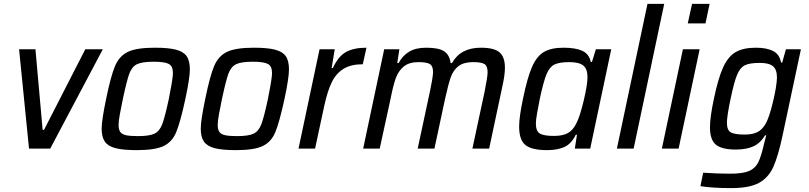

<svg xmlns="http://www.w3.org/2000/svg" viewBox="-20 -763 4152 986"><path d="M129 0 78 -510H162L199 -96H206L418 -510H508L238 0Z M502 -102Q502 -145 525 -255Q549 -373 571 -424.5Q593 -476 637.5 -497Q682 -518 775 -518Q845 -518 883.5 -508Q922 -498 938.5 -474.5Q955 -451 955 -407Q955 -363 932 -255Q906 -135 885 -84.5Q864 -34 820 -13Q776 8 683 8Q612 8 573.5 -2Q535 -12 518.5 -35.5Q502 -59 502 -102ZM847 -255 851 -277Q868 -362 868 -388Q868 -423 847 -434.5Q826 -446 769 -446Q709 -446 683 -433Q657 -420 644 -384.5Q631 -349 611 -255Q602 -212 595.5 -176.5Q589 -141 589 -122Q589 -97 598 -85Q607 -73 628 -68.5Q649 -64 688 -64Q748 -64 774 -77Q800 -90 813.5 -126Q827 -162 847 -255Z M1011 -102Q1011 -145 1034 -255Q1058 -373 1080 -424.5Q1102 -476 1146.5 -497Q1191 -518 1284 -518Q1354 -518 1392.5 -508Q1431 -498 1447.5 -474.5Q1464 -451 1464 -407Q1464 -363 1441 -255Q1415 -135 1394 -84.5Q1373 -34 1329 -13Q1285 8 1192 8Q1121 8 1082.5 -2Q1044 -12 1027.5 -35.5Q1011 -59 1011 -102ZM1356 -255 1360 -277Q1377 -362 1377 -388Q1377 -423 1356 -434.5Q1335 -446 1278 -446Q1218 -446 1192 -433Q1166 -420 1153 -384.5Q1140 -349 1120 -255Q1111 -212 1104.5 -176.5Q1098 -141 1098 -122Q1098 -97 1107 -85Q1116 -73 1137 -68.5Q1158 -64 1197 -64Q1257 -64 1283 -77Q1309 -90 1322.5 -126Q1336 -162 1356 -255Z M1621 -510H1699L1683 -413H1689Q1717 -474 1757 -496Q1797 -518 1862 -518L1843 -433Q1782 -433 1744 -409.5Q1706 -386 1684 -341Q1662 -296 1646 -223L1598 0H1513Z M1953 -510H2031L2020 -439H2027Q2047 -477 2081 -497.5Q2115 -518 2169 -518Q2233 -518 2261 -499.5Q2289 -481 2294 -439H2301Q2345 -518 2449 -518Q2518 -518 2545.5 -494Q2573 -470 2573 -415Q2573 -377 2559 -315L2492 0H2406L2469 -294Q2484 -369 2484 -392Q2484 -424 2468 -434Q2452 -444 2410 -444Q2361 -444 2334.5 -423.5Q2308 -403 2295 -366.5Q2282 -330 2266 -257L2211 0H2125L2188 -294Q2202 -359 2204 -392Q2204 -424 2187.5 -434Q2171 -444 2129 -444Q2081 -444 2053.5 -421.5Q2026 -399 2012.5 -361.5Q1999 -324 1986 -257L1930 0H1845Z M2646 -113Q2646 -163 2666 -257Q2688 -364 2712 -419Q2736 -474 2773 -496Q2810 -518 2874 -518Q2936 -518 2970.5 -502Q3005 -486 3014 -445H3020L3040 -510H3119L3011 0H2932L2943 -71H2937Q2914 -24 2878 -8Q2842 8 2790 8Q2711 8 2678.5 -18Q2646 -44 2646 -113ZM2939 -128Q2958 -164 2977.5 -246Q2997 -328 2997 -367Q2997 -409 2975.5 -426.5Q2954 -444 2903 -444Q2852 -444 2827 -431.5Q2802 -419 2786.5 -381.5Q2771 -344 2752 -255Q2744 -214 2738 -180.5Q2732 -147 2732 -129Q2732 -90 2752 -77.5Q2772 -65 2825 -65Q2870 -65 2896 -79.5Q2922 -94 2939 -128Z M3148 0 3305 -743H3391L3234 0Z M3512 -643 3534 -743H3624L3603 -643ZM3379 0 3487 -510H3573L3465 0Z M3577 193 3591 124Q3668 129 3729 129Q3794 129 3826 115.5Q3858 102 3873.5 71.5Q3889 41 3904 -26L3915 -68H3909Q3885 -28 3849 -11.5Q3813 5 3758 5Q3687 5 3656.5 -20Q3626 -45 3626 -109Q3626 -161 3646 -255Q3668 -361 3693.5 -417Q3719 -473 3758 -495.5Q3797 -518 3862 -518Q3916 -518 3949.5 -501.5Q3983 -485 3991 -442H3997L4016 -510H4093L3999 -68Q3976 40 3951 95Q3926 150 3877 176.5Q3828 203 3735 203Q3639 203 3577 193ZM3911 -126Q3930 -158 3949.5 -239.5Q3969 -321 3970 -365Q3970 -406 3949.5 -423Q3929 -440 3882 -440Q3830 -440 3805.5 -428Q3781 -416 3765.5 -379.5Q3750 -343 3732 -256Q3713 -166 3713 -133Q3713 -95 3732.5 -83.5Q3752 -72 3804 -72Q3845 -72 3869.5 -84.5Q3894 -97 3911 -126Z"/></svg>

Font: Saira Semi Condensed
Style: Italic
Weight: 400
Width: 4
Italic angle: -12°
Designer: Hector Gatti with collaboration of the Omnibus-Type team
Foundry: Omnibus-Type
Version: Version 1.001; ttfautohint (v1.8)